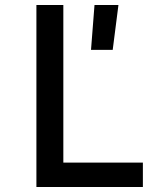

<svg xmlns="http://www.w3.org/2000/svg" viewBox="-20 -750 640 770"><path d="M126 0V-730H234V-98H553V0ZM345 -550 359 -730H455L432 -550Z"/></svg>

Font: JetBrains Mono SemiBold
Style: Regular
Weight: 472
Monospace: yes
Designer: Philipp Nurullin, Konstantin Bulenkov
Foundry: JetBrains
Version: Version 2.305; ttfautohint (v1.8.4.7-5d5b)